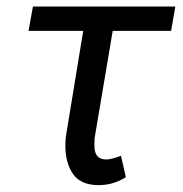

<svg xmlns="http://www.w3.org/2000/svg" viewBox="-20 -548 551 578"><path d="M507.8 -528.3H79.1L65.9 -455.1H230.5L178.2 -136.2C177.2 -126.5 176.8 -117.7 176.8 -108.9C176.8 -74.7 184.6 -46.4 199.7 -24.4C214.8 -2.4 239.7 8.8 274.9 9.3C275.4 9.3 275.9 9.3 276.9 9.3C306.2 9.3 333.5 1.5 358.9 -14.6L344.2 -79.1C325.2 -71.8 310.1 -67.9 299.3 -67.9C275.9 -67.9 264.2 -81.5 264.2 -108.9L264.6 -130.9L319.3 -455.1H495.1Z"/></svg>

Font: Roboto
Style: Italic
Weight: 400
Italic angle: -12°
Designer: Google
Version: Version 2.137; 2017